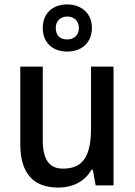

<svg xmlns="http://www.w3.org/2000/svg" viewBox="-20 -841 611 871"><path d="M285 -607C351 -607 397 -648 397 -715C397 -780 349 -821 285 -821C218 -821 174 -780 174 -714C174 -648 218 -607 285 -607ZM285 -662C251 -662 233 -682 233 -714C233 -746 255 -766 285 -766C316 -766 338 -746 338 -714C338 -682 316 -662 285 -662ZM495 -539H393V-263C393 -141 363 -76 266 -76C203 -76 174 -118 174 -205V-539H72V-187C72 -56 130 10 245 10C307 10 364 -16 395 -71H401L414 0H495Z"/></svg>

Font: Noto Sans Arabic SemCond Med
Style: Regular
Weight: 500
Width: 4
Designer: Monotype Design Team, Nadine Chahine, Nizar Qandah and Khaled Hosny
Foundry: Monotype Imaging Inc.
Version: Version 2.012